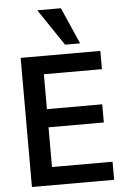

<svg xmlns="http://www.w3.org/2000/svg" viewBox="-63 -1028 727 1074"><g transform="rotate(-5 300.0 -491.0)"><path d="M72 -725H519.5V-622.5H193.5V-426.5H504V-324.5H193.5V-101.5H533.5V0H72ZM188 -982H320.5L410.5 -777H326Z"/></g></svg>

Font: JuliaMono SemiBold
Style: Regular
Weight: 600
Monospace: yes
Designer: cormullion
Foundry: corm
Version: Version 0.055; ttfautohint (v1.8.4)